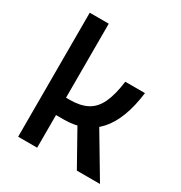

<svg xmlns="http://www.w3.org/2000/svg" viewBox="-171 -857 928 982"><g transform="rotate(30 293.0 -366.0)"><path d="M151.4 -192.9V-295.4H210Q272.5 -295.4 312.7 -316.9Q353 -338.4 376 -387.2Q398.9 -436 409.7 -517.6H525.9Q505.4 -354 433.1 -273.4Q360.8 -192.9 234.4 -192.9ZM75.7 0V-732.4H188V0ZM422.4 0 281.2 -252 385.3 -292 559.1 0Z"/></g></svg>

Font: Cascadia Mono Medium
Style: Regular
Weight: 500
Monospace: yes
Designer: Aaron Bell
Foundry: Saja Typeworks
Version: Version 2407.024